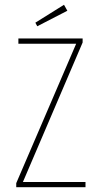

<svg xmlns="http://www.w3.org/2000/svg" viewBox="-20 -784 415 804"><path d="M48 0V-17L299 -601H57V-623H326V-606L76 -22H338V0ZM136 -674 128 -689 248 -764 262 -739Z"/></svg>

Font: Inconsolata Condensed ExtraLight
Style: Regular
Weight: 200
Width: 3
Monospace: yes
Designer: Raph Levien, Cyreal, Brenton Simpson
Foundry: Raph Levien, Cyreal, Google
Version: Version 3.100; ttfautohint (v1.8.4.7-5d5b)